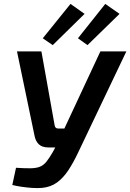

<svg xmlns="http://www.w3.org/2000/svg" viewBox="-20 -953 667 983"><path d="M627 -690 380 -172Q356 -121 330 -81.5Q304 -42 271.5 -18.5Q239 5 195 9Q172 11 143.5 9Q115 7 88.5 3Q62 -1 43 -6L62 -94Q108 -91 137 -91.5Q166 -92 184.5 -99.5Q203 -107 217.5 -125Q232 -143 250 -174L285 -239L304 -283L494 -690ZM192 -690 260 -310Q263 -295 278 -295H325L339 -198H229Q195 -198 178 -215Q161 -232 156 -262L67 -690ZM341 -933 413 -882 250 -722 199 -757ZM519 -933 592 -882 428 -722 379 -757Z"/></svg>

Font: Exo 2 SemiBold
Style: Italic
Weight: 600
Italic angle: -8°
Designer: Natanael Gama
Foundry: Natanael Gama
Version: Version 2.010